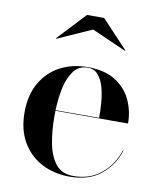

<svg xmlns="http://www.w3.org/2000/svg" viewBox="-80 -756 690 830"><g transform="rotate(10 265.0 -341.0)"><path d="M272 -634 121.5 -567 120 -569 235 -691.5H310L425 -569L423.5 -567ZM492 -142.5Q472.5 -77.5 420.2 -33.8Q368 10 281 10Q213 10 159 -18.2Q105 -46.5 73.5 -100.2Q42 -154 42 -230Q42 -306.5 72.8 -360Q103.5 -413.5 156.8 -441.8Q210 -470 278 -470Q352.5 -470 399.5 -440.2Q446.5 -410.5 468.8 -362.5Q491 -314.5 491 -260H172.5Q172 -248 172 -235Q172 -174 182 -119.2Q192 -64.5 219 -30Q246 4.5 296.5 4.5Q371 4.5 420.8 -38Q470.5 -80.5 489.5 -142.5ZM278 -467.5Q239.5 -467.5 217 -438Q194.5 -408.5 184.2 -361.8Q174 -315 172.5 -262.5H363.5Q364 -293.5 361.2 -329Q358.5 -364.5 349.8 -396Q341 -427.5 323.8 -447.5Q306.5 -467.5 278 -467.5Z"/></g></svg>

Font: Bodoni* 72pt Medium
Style: Regular
Weight: 500
Version: Version 2.3